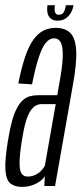

<svg xmlns="http://www.w3.org/2000/svg" viewBox="-29 -711 311 734"><path d="M55.5 3.5Q72.5 3.5 86.8 -0.5Q101 -4.5 112.2 -10.8Q123.5 -17 131.2 -24Q139 -31 142.5 -38L140.5 0H181.5L249.5 -385.5Q265 -471 262.2 -518.2Q259.5 -565.5 239.8 -585Q220 -604.5 183.5 -604.5Q158 -604.5 137.5 -594.2Q117 -584 99.5 -560.5Q82 -537 67.8 -495.8Q53.5 -454.5 41 -392L93.5 -388.5Q107 -456 120 -494.2Q133 -532.5 147 -548.5Q161 -564.5 177.5 -564.5Q195.5 -564.5 203.8 -548Q212 -531.5 210.8 -492.5Q209.5 -453.5 196.5 -385.5L190 -347H116Q99.5 -347 84.5 -342.8Q69.5 -338.5 57.2 -327Q45 -315.5 34.8 -295.8Q24.5 -276 16.2 -245.2Q8 -214.5 1 -171Q-11 -97 -8.2 -59.8Q-5.5 -22.5 11 -9.5Q27.5 3.5 55.5 3.5ZM76 -36Q62.5 -36 54.2 -46.5Q46 -57 45.8 -86.5Q45.5 -116 54.5 -173.5Q61.5 -217.5 69.5 -245Q77.5 -272.5 87.5 -287.2Q97.5 -302 108 -307.5Q118.5 -313 130.5 -313H184L142.5 -77.5Q138 -68.5 128.8 -58.8Q119.5 -49 106.2 -42.5Q93 -36 76 -36ZM191 -632Q209 -632 221.2 -640Q233.5 -648 241.5 -661.2Q249.5 -674.5 252 -691H223Q220.5 -678.5 217.5 -670.2Q214.5 -662 209 -658.2Q203.5 -654.5 195.5 -654.5Q188.5 -654.5 184.8 -658.5Q181 -662.5 180 -670.5Q179 -678.5 181 -691H152.5Q150 -674.5 152.8 -661.2Q155.5 -648 165 -640Q174.5 -632 191 -632Z"/></svg>

Font: Anybody ExtraCondensed Light
Style: Italic
Weight: 300
Width: 2
Italic angle: -10°
Version: Version 1.113;gftools[0.9.25]